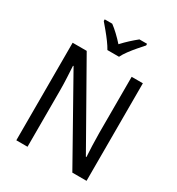

<svg xmlns="http://www.w3.org/2000/svg" viewBox="-217 -1081 1124 1217"><g transform="rotate(30 345.0 -472.0)"><path d="M602 0H498L167 -589H163Q165 -552 167.5 -505.5Q170 -459 170 -413V0H88V-714H191L522 -130H526Q524 -161 522 -211Q520 -261 520 -302V-714H602ZM302 -784Q290 -806 270.5 -832.5Q251 -859 229.5 -885Q208 -911 190 -932V-944H245Q268 -927 294 -902.5Q320 -878 344 -851Q370 -879 394 -901Q418 -923 444 -944H500V-932Q483 -913 460.5 -887Q438 -861 418 -834Q398 -807 387 -784Z"/></g></svg>

Font: Noto Sans Gujarati SemiCondensed
Style: Regular
Weight: 400
Width: 4
Designer: Jelle Bosma - Monotype Design Team, Universal Thirst
Foundry: Monotype Imaging Inc.
Version: Version 2.106; ttfautohint (v1.8.4.7-5d5b)